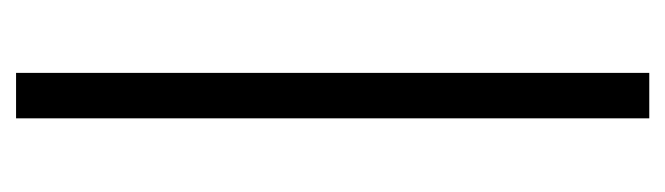

<svg xmlns="http://www.w3.org/2000/svg" viewBox="-322 -526 848 245"><g transform="rotate(-90 102.5 -404.0)"><path d="M73.5 0V-808H131.5V0Z"/></g></svg>

Font: Encode Sans SmCnd Lt
Style: Regular
Weight: 300
Width: 4
Designer: Multiple Designers
Foundry: Impallari Type
Version: Version 3.002; ttfautohint (v1.8.3) -l 8 -r 50 -G 200 -x 14 